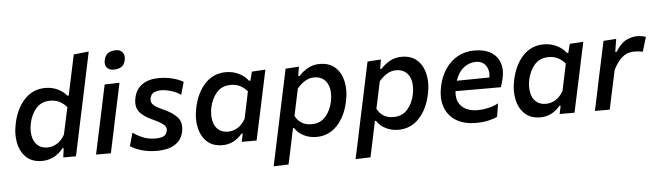

<svg xmlns="http://www.w3.org/2000/svg" viewBox="-54 -965 4732 1382"><g transform="rotate(-5 2312.0 -274.5)"><path d="M217 12Q145 12 102.8 -28Q60.5 -68 47.5 -133Q41.5 -162 41.5 -193Q41.5 -231.5 50.5 -273Q73 -380 133.8 -444.8Q194.5 -509.5 284.5 -509.5Q334 -509.5 374.5 -489.8Q415 -470 438 -440.5H448L459.5 -494Q472.5 -555 485 -614.5Q497.5 -674 510 -732L619 -743.5Q606.5 -683.5 593.5 -622Q580.5 -560.5 566.5 -494L508 -218Q494.5 -155.5 484 -105Q473.5 -54.5 462 0H370L379 -66H370Q337.5 -25 297.8 -6.5Q258 12 217 12ZM265 -81.5Q299.5 -81.5 332.5 -101.2Q365.5 -121 389 -163L431 -358Q409.5 -383.5 380.2 -399.2Q351 -415 312 -415Q247.5 -415 209.8 -372Q172 -329 158.5 -264Q153 -237 153 -212.5Q153 -192.5 156.5 -174Q164 -132.5 191 -107Q218 -81.5 265 -81.5Z M607 0Q618.5 -54.5 629.2 -105.2Q640 -156 653.5 -218L664 -267.5Q678.5 -337.5 690 -390.5Q701 -443 712.5 -497L820 -500.5Q808.5 -444.5 797.2 -391.8Q786 -339 770.5 -267.5L760 -218Q747 -156 736.5 -105.5Q725.5 -54.5 714 0ZM786.5 -598Q754 -598 738 -618Q726.5 -632 726.5 -653Q726.5 -663 729 -674Q736 -707.5 759.2 -721.8Q782.5 -736 815 -736Q847 -736 863 -714.5Q874 -699 874 -678.5Q874 -669.5 872 -660Q864.5 -624.5 842 -611.2Q819.5 -598 786.5 -598Z M1046 11.5Q984 11.5 935.5 -3.2Q887 -18 855 -39L882 -134.5Q913.5 -111 953.8 -94.5Q994 -78 1043.5 -78Q1075 -78 1098 -86.2Q1121 -94.5 1128 -122.5Q1130 -129.5 1130 -136Q1130 -154.5 1114 -169.5Q1092 -189.5 1031.5 -217Q966.5 -246 939 -284Q920.5 -309.5 920.5 -345.5Q920.5 -363 925 -383Q938 -444.5 985 -476.8Q1032 -509 1103.5 -509Q1158 -509 1204.2 -497Q1250.5 -485 1281 -466.5L1255 -375Q1225 -397 1183.5 -408.8Q1142 -420.5 1113.5 -420.5Q1089.5 -420.5 1065 -411.5Q1040.5 -402.5 1033.5 -370Q1032 -363.5 1032 -357Q1032 -341 1042.5 -327Q1057 -308 1111.5 -283.5Q1182.5 -252.5 1217 -214.5Q1242 -187 1242 -144Q1242 -127.5 1238 -108.5Q1226.5 -53.5 1179.2 -21Q1132 11.5 1046 11.5Z M1659.5 0Q1662 -10 1664 -20.5L1672 -59H1663Q1632.5 -22 1596 -5Q1559.5 12 1521.5 12Q1449.5 12 1407.2 -28Q1365 -68 1352 -133Q1346 -162 1346 -193Q1346 -231.5 1355 -273Q1377.5 -380 1438.2 -444.8Q1499 -509.5 1589 -509.5Q1640.5 -509.5 1683 -488.2Q1725.5 -467 1750 -433.5H1760L1776.5 -497L1874.5 -503Q1861.5 -443 1849.5 -386.2Q1837.5 -329.5 1824.5 -268L1772.5 -25.5Q1769.5 -12.5 1767 0ZM1569.5 -81.5Q1604 -81.5 1637 -101.2Q1670 -121 1694.5 -163L1735.5 -358Q1714 -383.5 1684.8 -399.2Q1655.5 -415 1616.5 -415Q1552 -415 1514.2 -372Q1476.5 -329 1463 -264Q1457.5 -237 1457.5 -212.5Q1457.5 -192.5 1461 -174Q1468.5 -132.5 1495.5 -107Q1522.5 -81.5 1569.5 -81.5Z M1873 195.5Q1884.5 141 1896 88.5Q1907 35.5 1920 -25.5L1971.5 -268Q1982 -318 1994.5 -376.5Q2007 -434.5 2020 -497L2117 -503L2106 -436H2116Q2144 -467.5 2182.2 -488.5Q2220.5 -509.5 2266 -509.5Q2338 -509.5 2380.2 -469.8Q2422.5 -430 2435.5 -365Q2441.5 -336 2441.5 -304.5Q2441.5 -266.5 2432.5 -225Q2410 -117.5 2349.2 -52.8Q2288.5 12 2198.5 12Q2150 12 2108.5 -8.5Q2067 -29 2043.5 -66H2035.5L2026 -20.5Q2014 37 2003.5 87.5Q1992.5 137.5 1981 192ZM2171 -82.5Q2235.5 -82.5 2273.2 -125.8Q2311 -169 2324.5 -233.5Q2330 -261 2330 -287Q2330 -306 2327 -324Q2319 -365.5 2292 -391Q2265 -416.5 2218 -416.5Q2184.5 -416.5 2153.8 -398.2Q2123 -380 2095.5 -347.5L2054 -152Q2091 -82.5 2171 -82.5Z M2465 195.5Q2476.5 141 2488 88.5Q2499 35.5 2512 -25.5L2563.5 -268Q2574 -318 2586.5 -376.5Q2599 -434.5 2612 -497L2709 -503L2698 -436H2708Q2736 -467.5 2774.2 -488.5Q2812.5 -509.5 2858 -509.5Q2930 -509.5 2972.2 -469.8Q3014.5 -430 3027.5 -365Q3033.5 -336 3033.5 -304.5Q3033.5 -266.5 3024.5 -225Q3002 -117.5 2941.2 -52.8Q2880.5 12 2790.5 12Q2742 12 2700.5 -8.5Q2659 -29 2635.5 -66H2627.5L2618 -20.5Q2606 37 2595.5 87.5Q2584.5 137.5 2573 192ZM2763 -82.5Q2827.5 -82.5 2865.2 -125.8Q2903 -169 2916.5 -233.5Q2922 -261 2922 -287Q2922 -306 2919 -324Q2911 -365.5 2884 -391Q2857 -416.5 2810 -416.5Q2776.5 -416.5 2745.8 -398.2Q2715 -380 2687.5 -347.5L2646 -152Q2683 -82.5 2763 -82.5Z M3352.5 11.5Q3266.5 11.5 3209 -23.5Q3151.5 -58.5 3128.5 -122.5Q3115.5 -158 3115.5 -201Q3115.5 -234 3123.5 -272Q3138.5 -343.5 3174.8 -397Q3211 -450.5 3264.5 -479.8Q3318 -509 3385 -509Q3458.5 -509 3505 -480Q3551.5 -451 3568 -400.5Q3576.5 -375 3576.5 -345.5Q3576.5 -317.5 3568.5 -285.5Q3561.5 -256.5 3552 -229H3224Q3223 -218 3223 -207.5Q3223 -151 3257.5 -118Q3298.5 -79 3373.5 -79Q3408 -79 3448.5 -88Q3489 -97 3521.5 -115L3506.5 -19.5Q3487.5 -8.5 3445.2 1.5Q3403 11.5 3352.5 11.5ZM3386.5 -426.5Q3341.5 -426.5 3301.5 -396.2Q3261.5 -366 3240 -303L3476 -306Q3478 -319 3478 -330.5Q3478 -365.5 3460.5 -391.5Q3436.5 -426.5 3386.5 -426.5Z M3956.5 0Q3959 -10 3961 -20.5L3969 -59H3960Q3929.5 -22 3893 -5Q3856.5 12 3818.5 12Q3746.5 12 3704.2 -28Q3662 -68 3649 -133Q3643 -162 3643 -193Q3643 -231.5 3652 -273Q3674.5 -380 3735.2 -444.8Q3796 -509.5 3886 -509.5Q3937.5 -509.5 3980 -488.2Q4022.5 -467 4047 -433.5H4057L4073.5 -497L4171.5 -503Q4158.5 -443 4146.5 -386.2Q4134.5 -329.5 4121.5 -268L4069.5 -25.5Q4066.5 -12.5 4064 0ZM3866.5 -81.5Q3901 -81.5 3934 -101.2Q3967 -121 3991.5 -163L4032.5 -358Q4011 -383.5 3981.8 -399.2Q3952.5 -415 3913.5 -415Q3849 -415 3811.2 -372Q3773.5 -329 3760 -264Q3754.5 -237 3754.5 -212.5Q3754.5 -192.5 3758 -174Q3765.5 -132.5 3792.5 -107Q3819.5 -81.5 3866.5 -81.5Z M4211.5 0Q4223 -54.5 4234 -105Q4244.5 -155.5 4257.5 -218L4268 -267.5Q4279 -318 4291.5 -376.5Q4303.5 -434.5 4317 -497L4409 -503L4394.5 -410.5H4404.5Q4443 -472.5 4484 -491Q4525 -509.5 4559.5 -509.5Q4576.5 -509.5 4593.5 -506.5Q4610.5 -503.5 4623.5 -499L4592 -394.5Q4573 -398.5 4557.5 -399.8Q4542 -401 4525 -401Q4505.5 -401 4481.2 -392.5Q4457 -384 4430.8 -358.2Q4404.5 -332.5 4378.5 -281L4364 -212.5Q4351.5 -155 4340.8 -104.8Q4330 -54.5 4318.5 0Z"/></g></svg>

Font: Heraclito Medium
Style: Italic
Weight: 500
Italic angle: -12°
Designer: Kostas Bartsokas (font) & Cristiano Sobral (main changes)
Foundry: Kostas Bartsokas (font) & Cristiano Sobral (main changes)
Version: Version 1.00;July 8, 2020;FontCreator 13.0.0.2655 64-bit